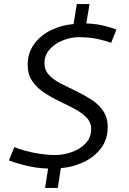

<svg xmlns="http://www.w3.org/2000/svg" viewBox="-20 -825 637 950"><path d="M556 -679 530 -613Q498 -625 459 -633Q420 -641 369 -641Q331 -641 291.5 -625.5Q252 -610 226 -581Q200 -552 200 -512Q200 -478 222.5 -454Q245 -430 281 -411.5Q317 -393 357 -374Q397 -355 432.5 -332Q468 -309 490.5 -276Q513 -243 513 -196Q513 -136 480.5 -92.5Q448 -49 395 -23.5Q342 2 281 7L266 105H203L218 9Q159 7 107 -6Q55 -19 24 -31L51 -97Q72 -88 105 -79Q138 -70 176.5 -64Q215 -58 253 -58Q294 -58 335 -72.5Q376 -87 403.5 -115.5Q431 -144 431 -187Q431 -220 408 -243.5Q385 -267 349.5 -286Q314 -305 274 -324Q234 -343 198 -367Q162 -391 139.5 -424Q117 -457 117 -504Q117 -563 148.5 -606.5Q180 -650 232 -675.5Q284 -701 344 -706L360 -805H423L407 -709Q459 -707 497 -697Q535 -687 556 -679Z"/></svg>

Font: Georama
Style: Italic
Weight: 400
Italic angle: -9°
Designer: Jean-Baptiste Levee
Foundry: Production Type
Version: Version 1.000